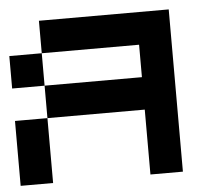

<svg xmlns="http://www.w3.org/2000/svg" viewBox="-45 -606 756 655"><g transform="rotate(-5 333.5 -278.0)"><path d="M111.1 -333.3H0V-444.4H111.1ZM0 -222.2H111.1V0H0ZM444.4 -444.4H111.1V-555.6H555.6V0H444.4V-222.2H111.1V-333.3H444.4Z"/></g></svg>

Font: Pixeloid Sans
Style: Regular
Weight: 400
Designer: GGBotNet
Foundry: GGBotNet
Version: 0.5